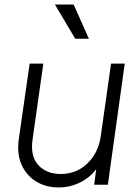

<svg xmlns="http://www.w3.org/2000/svg" viewBox="-20 -810 613 842"><path d="M237 12Q181 12 138.5 -14Q96 -40 74.5 -88Q53 -136 63 -204L110 -531H170L123 -200Q112 -125 148 -86Q184 -47 246 -47Q316 -47 364 -94Q412 -141 422 -214L467 -531H527L453 0H393L402 -68Q374 -31 330.5 -9.5Q287 12 237 12ZM310 -640 221 -790H303L370 -640Z"/></svg>

Font: Plus Jakarta Sans Light
Style: Italic
Weight: 300
Italic angle: -8°
Designer: Gumpita Rahayu
Foundry: Tokotype
Version: Version 2.071; ttfautohint (v1.8.4.7-5d5b);gftools[0.9.29]